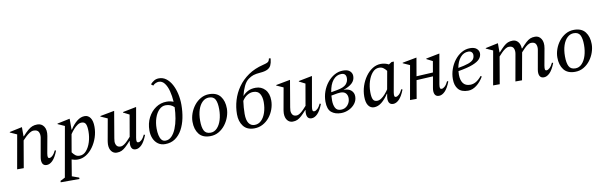

<svg xmlns="http://www.w3.org/2000/svg" viewBox="-56 -1341 6849 2171"><g transform="rotate(-10 3368.5 -255.0)"><path d="M43 0 112 -389 34 -424V-430L176 -460H179V-355H183Q218 -394 245 -417Q272 -440 297 -450Q322 -460 355 -460Q404 -460 430.5 -420Q457 -380 445 -312L410 -119Q405 -89 408.5 -76Q412 -63 425 -63Q442 -63 462 -81.5Q482 -100 500 -138L513 -132Q484 -57 450.5 -23.5Q417 10 382 10Q347 10 334 -17Q321 -44 329 -89L368 -309Q373 -344 359.5 -371.5Q346 -399 302 -399Q280 -399 256.5 -384Q233 -369 211 -348.5Q189 -328 172 -309L119 0Z M503 230V214L558 186L660 -389L582 -424V-430L724 -460H727V-335H731Q768 -393 810.5 -426.5Q853 -460 899 -460Q939 -460 963.5 -425Q988 -390 988 -322Q988 -260 968.5 -201Q949 -142 914.5 -94Q880 -46 835 -18Q790 10 739 10Q720 10 702 6.5Q684 3 669 -3L638 185L718 214V230ZM852 -394Q828 -394 804 -378Q780 -362 758 -337Q736 -312 718 -285L683 -82Q702 -56 720.5 -42.5Q739 -29 768 -29Q811 -29 843.5 -66Q876 -103 894 -161Q912 -219 912 -283Q912 -339 899.5 -366.5Q887 -394 852 -394Z M1187 10Q1150 10 1126.5 -19Q1103 -48 1103 -98Q1103 -108 1104.5 -118Q1106 -128 1107 -138L1152 -389L1074 -424V-430L1234 -460H1238L1186 -154Q1182 -129 1182 -118Q1182 -90 1195.5 -70.5Q1209 -51 1240 -51Q1261 -51 1282.5 -66Q1304 -81 1324 -102Q1344 -123 1360 -141L1403 -389L1334 -424V-430L1486 -460H1490L1430 -119Q1425 -89 1428.5 -76Q1432 -63 1447 -63Q1464 -63 1484 -81.5Q1504 -100 1522 -138L1535 -132Q1506 -57 1472.5 -23.5Q1439 10 1404 10Q1369 10 1356.5 -17Q1344 -44 1351 -89L1352 -95H1349Q1315 -57 1290 -34Q1265 -11 1241.5 -0.5Q1218 10 1187 10Z M1742 10Q1695 10 1661.5 -14Q1628 -38 1610 -79Q1592 -120 1592 -172Q1592 -254 1625.5 -319Q1659 -384 1715 -422Q1771 -460 1839 -460Q1862 -460 1881.5 -456Q1901 -452 1918 -445Q1914 -513 1899 -570Q1884 -627 1857 -662Q1830 -697 1791 -697Q1776 -697 1756.5 -689Q1737 -681 1723 -665L1700 -684Q1722 -708 1745.5 -721.5Q1769 -735 1800 -735Q1846 -735 1882.5 -707.5Q1919 -680 1945 -632.5Q1971 -585 1985 -524Q1999 -463 1999 -397Q1999 -318 1984 -245Q1969 -172 1937.5 -114.5Q1906 -57 1857.5 -23.5Q1809 10 1742 10ZM1676 -179Q1676 -138 1683.5 -103.5Q1691 -69 1707.5 -48.5Q1724 -28 1753 -28Q1792 -28 1822.5 -58.5Q1853 -89 1874 -140.5Q1895 -192 1906 -255Q1917 -318 1919 -383Q1880 -422 1822 -422Q1780 -422 1747 -389.5Q1714 -357 1695 -301.5Q1676 -246 1676 -179Z M2259 10Q2172 10 2130.5 -44Q2089 -98 2089 -184Q2089 -231 2106 -279.5Q2123 -328 2155 -369Q2187 -410 2231 -435Q2275 -460 2328 -460Q2415 -460 2456.5 -406Q2498 -352 2498 -266Q2498 -221 2481.5 -172.5Q2465 -124 2433.5 -82.5Q2402 -41 2358 -15.5Q2314 10 2259 10ZM2270 -28Q2313 -28 2345 -61.5Q2377 -95 2394 -150.5Q2411 -206 2411 -272Q2411 -346 2391.5 -384.5Q2372 -423 2319 -423Q2277 -423 2244.5 -392.5Q2212 -362 2194 -308Q2176 -254 2176 -181Q2176 -107 2196 -67.5Q2216 -28 2270 -28Z M3064 -740H3080L3083 -736L3082 -726Q3078 -687 3065.5 -660Q3053 -633 3023.5 -618Q2994 -603 2941 -599Q2889 -595 2860 -585.5Q2831 -576 2802 -555Q2768 -531 2744.5 -481.5Q2721 -432 2707 -372Q2733 -402 2769.5 -421Q2806 -440 2859 -440Q2923 -440 2965.5 -395Q3008 -350 3008 -269Q3008 -217 2990 -167Q2972 -117 2939.5 -77Q2907 -37 2862.5 -13.5Q2818 10 2765 10Q2682 10 2640.5 -44Q2599 -98 2599 -181Q2599 -262 2622.5 -341Q2646 -420 2694 -488Q2742 -556 2814.5 -606Q2887 -656 2985 -680Q3018 -688 3033.5 -695Q3049 -702 3055 -712.5Q3061 -723 3064 -740ZM2685 -170Q2685 -98 2709 -63Q2733 -28 2776 -28Q2820 -28 2852.5 -59.5Q2885 -91 2903 -145Q2921 -199 2921 -266Q2921 -322 2899 -360Q2877 -398 2822 -398Q2788 -398 2754.5 -378Q2721 -358 2696 -318Q2691 -281 2688 -243.5Q2685 -206 2685 -170Z M3206 10Q3169 10 3145.5 -19Q3122 -48 3122 -98Q3122 -108 3123.5 -118Q3125 -128 3126 -138L3171 -389L3093 -424V-430L3253 -460H3257L3205 -154Q3201 -129 3201 -118Q3201 -90 3214.5 -70.5Q3228 -51 3259 -51Q3280 -51 3301.5 -66Q3323 -81 3343 -102Q3363 -123 3379 -141L3422 -389L3353 -424V-430L3505 -460H3509L3449 -119Q3444 -89 3447.5 -76Q3451 -63 3466 -63Q3483 -63 3503 -81.5Q3523 -100 3541 -138L3554 -132Q3525 -57 3491.5 -23.5Q3458 10 3423 10Q3388 10 3375.5 -17Q3363 -44 3370 -89L3371 -95H3368Q3334 -57 3309 -34Q3284 -11 3260.5 -0.5Q3237 10 3206 10Z M3951 -149Q3951 -103 3923.5 -67Q3896 -31 3852.5 -10.5Q3809 10 3762 10Q3694 10 3651.5 -25Q3609 -60 3609 -148Q3609 -207 3628.5 -262.5Q3648 -318 3683.5 -362.5Q3719 -407 3765.5 -433.5Q3812 -460 3866 -460Q3918 -460 3943.5 -436.5Q3969 -413 3969 -379Q3969 -331 3933.5 -298Q3898 -265 3833 -244Q3891 -245 3921 -218Q3951 -191 3951 -149ZM3839 -425Q3783 -425 3744 -377.5Q3705 -330 3692 -242L3760 -254Q3838 -268 3866 -298Q3894 -328 3894 -369Q3894 -425 3839 -425ZM3767 -28Q3814 -28 3844 -62Q3874 -96 3874 -142Q3874 -176 3855 -198Q3836 -220 3794 -220Q3778 -220 3760 -217L3687 -204Q3685 -177 3685 -148Q3685 -97 3703 -62.5Q3721 -28 3767 -28Z M4140 10Q4100 10 4075.5 -24.5Q4051 -59 4051 -128Q4051 -190 4070.5 -249Q4090 -308 4124.5 -356Q4159 -404 4204 -432Q4249 -460 4300 -460Q4325 -460 4348 -454Q4371 -448 4389 -438L4424 -460H4449L4388 -119Q4383 -89 4386.5 -76Q4390 -63 4403 -63Q4420 -63 4440 -81.5Q4460 -100 4478 -138L4491 -132Q4462 -57 4428.5 -23.5Q4395 10 4360 10Q4325 10 4312 -17Q4299 -44 4307 -89L4312 -115H4308Q4270 -57 4228 -23.5Q4186 10 4140 10ZM4127 -167Q4127 -111 4139.5 -83.5Q4152 -56 4187 -56Q4211 -56 4235 -72Q4259 -88 4281 -113Q4303 -138 4320 -164L4357 -370Q4338 -395 4318.5 -408Q4299 -421 4271 -421Q4228 -421 4195.5 -384Q4163 -347 4145 -289Q4127 -231 4127 -167Z M4554 0 4623 -389 4545 -424V-430L4706 -460H4709L4673 -252L4863 -262L4885 -389L4816 -424V-430L4968 -460H4972L4912 -119Q4907 -89 4910.5 -76Q4914 -63 4929 -63Q4946 -63 4966 -81.5Q4986 -100 5004 -138L5017 -132Q4988 -57 4954.5 -23.5Q4921 10 4886 10Q4851 10 4838 -17Q4825 -44 4833 -89L4856 -219L4666 -209L4630 0Z M5221 10Q5144 10 5108 -32.5Q5072 -75 5072 -148Q5072 -207 5091.5 -262.5Q5111 -318 5145.5 -362.5Q5180 -407 5225.5 -433.5Q5271 -460 5324 -460Q5374 -460 5399.5 -437Q5425 -414 5425 -383Q5425 -349 5401 -320.5Q5377 -292 5317.5 -268.5Q5258 -245 5150 -227Q5148 -207 5148 -185Q5148 -124 5174 -88Q5200 -52 5256 -52Q5289 -52 5321 -70Q5353 -88 5387 -129H5389L5399 -121Q5365 -62 5317.5 -26Q5270 10 5221 10ZM5297 -425Q5243 -425 5205.5 -380.5Q5168 -336 5155 -263Q5230 -276 5272 -291Q5314 -306 5331 -326.5Q5348 -347 5348 -378Q5348 -398 5335 -411.5Q5322 -425 5297 -425Z M5508 0 5577 -389 5499 -424V-430L5641 -460H5644V-355H5648Q5683 -394 5708 -417Q5733 -440 5757 -450Q5781 -460 5813 -460Q5850 -460 5874 -432Q5898 -404 5900 -355H5905Q5940 -394 5965 -417Q5990 -440 6013.5 -450Q6037 -460 6070 -460Q6115 -460 6140 -420Q6165 -380 6153 -312L6118 -119Q6113 -89 6116 -76Q6119 -63 6133 -63Q6150 -63 6170 -81.5Q6190 -100 6208 -138L6221 -132Q6192 -57 6158.5 -23.5Q6125 10 6090 10Q6055 10 6042 -17Q6029 -44 6037 -89L6076 -309Q6082 -344 6069.5 -371.5Q6057 -399 6017 -399Q5995 -399 5973.5 -384.5Q5952 -370 5932 -349.5Q5912 -329 5896 -311L5840 0H5764L5819 -309Q5825 -344 5812.5 -371.5Q5800 -399 5760 -399Q5738 -399 5716 -384Q5694 -369 5673.5 -348.5Q5653 -328 5637 -309L5584 0Z M6448 10Q6361 10 6319.5 -44Q6278 -98 6278 -184Q6278 -231 6295 -279.5Q6312 -328 6344 -369Q6376 -410 6420 -435Q6464 -460 6517 -460Q6604 -460 6645.5 -406Q6687 -352 6687 -266Q6687 -221 6670.5 -172.5Q6654 -124 6622.5 -82.5Q6591 -41 6547 -15.5Q6503 10 6448 10ZM6459 -28Q6502 -28 6534 -61.5Q6566 -95 6583 -150.5Q6600 -206 6600 -272Q6600 -346 6580.5 -384.5Q6561 -423 6508 -423Q6466 -423 6433.5 -392.5Q6401 -362 6383 -308Q6365 -254 6365 -181Q6365 -107 6385 -67.5Q6405 -28 6459 -28Z"/></g></svg>

Font: Spectral
Style: Italic
Weight: 400
Italic angle: -10°
Designer: Jean-Baptiste Levee
Foundry: Production Type
Version: Version 2.001